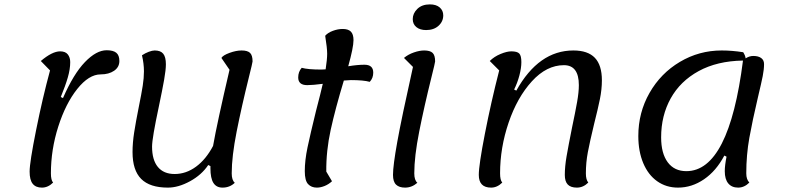

<svg xmlns="http://www.w3.org/2000/svg" viewBox="-20 -830 3592 875"><path d="M115 -48Q115 -90 144.5 -237Q174 -384 208 -509L166 -552Q218 -596 254 -596Q278 -596 289 -582Q300 -568 300 -547Q300 -515 289 -477Q278 -439 257 -388L267 -383Q315 -493 367 -547Q419 -601 466 -601Q496 -601 510 -589.5Q524 -578 524 -552Q524 -524 500 -507.5Q476 -491 439 -491Q385 -491 332 -424.5Q279 -358 245.5 -253Q212 -148 212 -40Q212 -9 222 2Q199 25 171 25Q143 25 129 7.5Q115 -10 115 -48Z M1050 3Q1027 25 994 25Q966 25 952.5 3.5Q939 -18 939 -63V-73L929 -78Q899 -33 846 -4Q793 25 745 25Q663 25 623.5 -14.5Q584 -54 584 -137Q584 -179 591.5 -227Q599 -275 612 -340Q625 -404 630.5 -439.5Q636 -475 636 -505Q636 -540 627 -578Q642 -588 658 -594Q674 -600 685 -600Q712 -600 724 -585Q736 -570 736 -537Q736 -512 728 -466.5Q720 -421 704 -345Q673 -200 673 -162Q673 -101 699.5 -69Q726 -37 776 -37Q828 -37 873.5 -70.5Q919 -104 951 -165Q969 -268 1026 -512L989 -566Q996 -578 1026 -589Q1056 -600 1081 -600Q1108 -600 1119.5 -589Q1131 -578 1131 -550Q1131 -545 1114 -477Q1081 -344 1058.5 -230.5Q1036 -117 1036 -40Q1036 -9 1050 3Z M1681 -499Q1681 -474 1665 -457Q1637 -465 1579 -465Q1569 -465 1547 -463Q1508 -334 1487 -238Q1466 -142 1467 -48L1493 -4Q1478 10 1459.5 17.5Q1441 25 1424 25Q1399 25 1384 9Q1369 -7 1369 -50Q1369 -99 1381.5 -158.5Q1394 -218 1420 -324Q1442 -408 1451 -448Q1405 -442 1380 -442Q1339 -442 1339 -477Q1339 -503 1355 -521Q1383 -513 1445 -513Q1458 -513 1464 -514Q1471 -560 1471 -585Q1471 -611 1462 -667Q1474 -681 1497 -689.5Q1520 -698 1542 -698Q1567 -698 1579 -686Q1591 -674 1591 -647Q1591 -614 1567 -528Q1609 -535 1641 -535Q1681 -535 1681 -499Z M1861 -743Q1861 -769 1882 -789.5Q1903 -810 1939 -810Q1968 -810 1984 -796Q2000 -782 2000 -760Q2000 -732 1978.5 -712.5Q1957 -693 1922 -693Q1894 -693 1877.5 -706.5Q1861 -720 1861 -743ZM1771 -33Q1771 -75 1790.5 -183.5Q1810 -292 1862 -525L1821 -566Q1840 -582 1866 -591Q1892 -600 1913 -600Q1940 -600 1951.5 -589Q1963 -578 1963 -550Q1963 -545 1946 -477Q1913 -344 1890.5 -230.5Q1868 -117 1868 -40Q1868 -9 1882 3Q1857 25 1826 25Q1799 25 1785 11.5Q1771 -2 1771 -33Z M2162 -33Q2162 -78 2190 -221.5Q2218 -365 2255 -509L2212 -552Q2232 -572 2261 -584Q2290 -596 2310 -596Q2337 -596 2346.5 -586Q2356 -576 2356 -547Q2356 -520 2347 -486Q2338 -452 2323 -422L2333 -417Q2435 -600 2593 -600Q2659 -600 2691 -566.5Q2723 -533 2723 -464Q2723 -423 2714 -378.5Q2705 -334 2688 -267Q2668 -184 2659 -136.5Q2650 -89 2650 -40Q2650 -11 2661 2Q2638 25 2609 25Q2581 25 2567.5 11Q2554 -3 2554 -33Q2554 -71 2562 -117.5Q2570 -164 2587 -249Q2602 -320 2610 -365Q2618 -410 2618 -442Q2618 -533 2550 -533Q2471 -533 2404 -459.5Q2337 -386 2298 -271.5Q2259 -157 2259 -40Q2259 -9 2269 2Q2246 25 2218 25Q2162 25 2162 -33Z M3434 -386Q3409 -280 3395 -202Q3381 -124 3381 -40Q3381 -12 3395 2Q3372 25 3344 25Q3315 25 3299 6Q3283 -13 3283 -50Q3283 -76 3291 -116L3281 -121Q3244 -51 3188.5 -13Q3133 25 3070 25Q3016 25 2975 -4Q2934 -33 2911.5 -86.5Q2889 -140 2889 -210Q2889 -317 2940 -406.5Q2991 -496 3078.5 -548Q3166 -600 3269 -600Q3316 -600 3367 -592Q3377 -576 3378 -564Q3395 -575 3413 -575Q3436 -575 3449 -565.5Q3462 -556 3462 -538Q3462 -514 3456 -483.5Q3450 -453 3434 -386ZM3366 -554Q3248 -552 3164 -506Q3080 -460 3036.5 -381.5Q2993 -303 2993 -204Q2993 -131 3023 -90.5Q3053 -50 3108 -50Q3302 -50 3366 -554Z"/></svg>

Font: Lemonada Light
Style: Regular
Weight: 300
Designer: Mohamed Gaber (Arabic) Eduardo Tunni (Latin)
Foundry: Kief Type Foundry
Version: Version 3.006